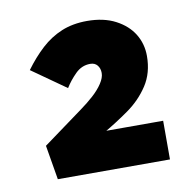

<svg xmlns="http://www.w3.org/2000/svg" viewBox="-54 -855 480 489"><g transform="rotate(-10 186.5 -610.0)"><path d="M58 -418 43 -507 147 -583Q165 -596 180.5 -610Q196 -624 205.5 -638.5Q215 -653 215 -665Q215 -677 208.5 -685Q202 -693 190 -693Q168 -693 151.5 -676.5Q135 -660 124 -642L36 -704Q58 -734 82 -756Q106 -778 135 -790Q164 -802 201 -802Q244 -802 274.5 -786Q305 -770 320.5 -744.5Q336 -719 336 -688Q336 -644 315 -612Q294 -580 261.5 -557Q229 -534 196 -515L148 -486L149 -518H348V-418Z"/></g></svg>

Font: Lexend Exa ExtraBold
Style: Regular
Weight: 800
Designer: Bonnie Shaver-Troup, Thomas Jockin
Foundry: Lexend
Version: Version 1.007